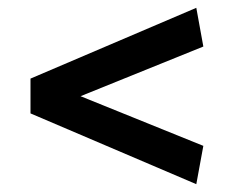

<svg xmlns="http://www.w3.org/2000/svg" viewBox="-20 -559 606 491"><path d="M482 -88 58 -269V-358L482 -539L500 -440L186 -313L500 -186Z"/></svg>

Font: Repo
Style: DemiBold
Weight: 600
Designer: Stefan Peev
Foundry: Context Ltd
Version: Version 001.000